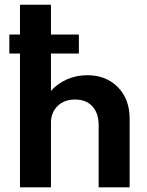

<svg xmlns="http://www.w3.org/2000/svg" viewBox="-20 -802 631 822"><path d="M65.5 -572.7H20V-654.1H65.5V-781.8H198.2V-654.1H317.7V-572.7H198.2V-412.7Q225 -443.6 265.7 -461.8Q306.4 -480 354.1 -480Q434.5 -480 484.8 -428.6Q535 -377.3 535 -294.1V0H402.3V-265.9Q402.3 -317.7 375.5 -346.8Q348.6 -375.9 301.8 -375.9Q254.5 -375.9 226.4 -348Q198.2 -320 198.2 -277.7V0H65.5Z"/></svg>

Font: Spartan MB
Style: Bold
Weight: 700
Designer: Matt Bailey, Mirko Velimirovic
Foundry: Matt Bailey
Version: Version 1.005